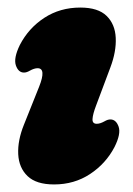

<svg xmlns="http://www.w3.org/2000/svg" viewBox="-20 -478 352 508"><path d="M236 -150.5Q245 -150.5 256.5 -157Q265 -162 272 -162Q287 -162 293.8 -143Q300.5 -124 283 -89Q260 -45 218.2 -17.5Q176.5 10 123 10Q76 10 53 -12Q30 -34 28.2 -70.2Q26.5 -106.5 43.5 -148.5L83.5 -248.5Q103 -297.5 79.5 -297.5Q70.5 -297.5 59 -291Q50.5 -286 43.5 -286Q28.5 -286 22 -305Q15.5 -324 32.5 -359Q55.5 -403.5 97.2 -430.8Q139 -458 192.5 -458Q239.5 -458 262 -436Q284.5 -414 286.2 -378Q288 -342 272 -299.5L234.5 -199.5Q225.5 -176 224.8 -163.2Q224 -150.5 236 -150.5Z"/></svg>

Font: Fraunces 144pt SuperSoft Black
Style: Italic
Weight: 900
Italic angle: -16°
Version: Version 1.000;[b76b70a41]